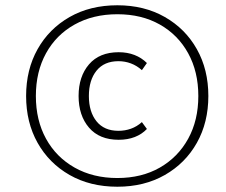

<svg xmlns="http://www.w3.org/2000/svg" viewBox="-20 -698 857 728"><path d="M425 10Q322 10 244 -34.5Q166 -79 122.5 -156.5Q79 -234 79 -334Q79 -434 122.5 -511.5Q166 -589 244 -633.5Q322 -678 425 -678Q527 -678 605 -633.5Q683 -589 726.5 -511.5Q770 -434 770 -334Q770 -234 726.5 -156.5Q683 -79 605 -34.5Q527 10 425 10ZM430 -168Q357 -168 317.5 -214Q278 -260 278 -334Q278 -408 317.5 -454Q357 -500 430 -500Q463 -500 490 -489.5Q517 -479 537 -459L518 -432Q499 -449 476.5 -457.5Q454 -466 429 -466Q375 -466 346 -430Q317 -394 317 -334Q317 -274 346 -238Q375 -202 429 -202Q454 -202 476.5 -210Q499 -218 518 -235L537 -209Q518 -189 491 -178.5Q464 -168 430 -168ZM425 -23Q517 -23 586 -62.5Q655 -102 693.5 -172Q732 -242 732 -334Q732 -426 693.5 -496Q655 -566 586 -605Q517 -644 425 -644Q333 -644 263 -605Q193 -566 154.5 -496Q116 -426 116 -334Q116 -242 154.5 -172Q193 -102 263 -62.5Q333 -23 425 -23Z"/></svg>

Font: Gantari ExtraLight
Style: Italic
Weight: 250
Italic angle: -10°
Designer: Anugrah Pasau
Foundry: Lafontype
Version: Version 1.000